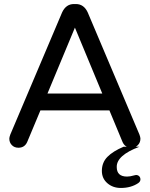

<svg xmlns="http://www.w3.org/2000/svg" viewBox="-20 -723 737 946"><path d="M671.9 -40Q671.9 -21 659.4 -8.1Q647 4.9 627 4.9Q596.7 4.9 584 -22.9L519 -179.2H179.2L113.8 -22.9Q101.1 4.9 70.8 4.9Q50.8 4.9 38.3 -8.1Q25.9 -21 25.9 -40Q25.9 -46.9 30.8 -60.1L286.1 -662.1Q305.2 -703.1 344.2 -703.1H354Q393.1 -703.1 412.1 -662.1L667 -60.1Q671.9 -46.9 671.9 -40ZM483.9 -262.2 349.1 -586.9 213.9 -262.2ZM671.9 161.1Q671.9 171.4 661.1 179.2Q625.5 203.1 575.2 203.1Q536.1 203.1 509 179.7Q481.9 156.2 481.9 119.1Q481.9 77.6 509.3 49.8Q536.6 22 588.9 0H667Q553.7 42.5 555.2 100.1Q555.2 147 606 147Q621.1 147 641.1 141.1Q648.9 139.2 649.9 139.2Q659.7 139.2 665.8 145.3Q671.9 151.4 671.9 161.1Z"/></svg>

Font: Aka-Acid-Varela
Style: Regular
Weight: 400
Designer: Joe Prince, Avraham Cornfeld, Cyberella
Foundry: Joe Prince, Avraham Cornfeld, Cyberella
Version: Version 2.000; ttfautohint (v1.5.33-1714) -l 8 -r 50 -G 200 